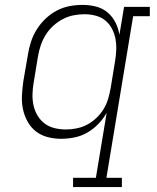

<svg xmlns="http://www.w3.org/2000/svg" viewBox="-20 -558 640 783"><path d="M278 205V167H371L415 -98Q401 -73 380.5 -52Q360 -31 335.5 -17Q311 -3 283.5 2.5Q256 8 229 8Q229 8 229 8Q229 8 229 8Q201 8 174 1Q147 -6 126 -22.5Q105 -39 92 -63Q79 -87 73.5 -113.5Q68 -140 69.5 -168.5Q71 -197 75 -226L94 -336Q98 -362 106.5 -388Q115 -414 130 -438Q145 -462 166 -482Q187 -502 212 -515Q237 -528 263.5 -533Q290 -538 317 -538Q346 -538 372.5 -531Q399 -524 419 -507Q439 -490 451 -466Q463 -442 467 -416L486 -530H591V-492H523L414 167H477V205ZM249 -30Q270 -30 292.5 -34.5Q315 -39 335 -49.5Q355 -60 372.5 -76.5Q390 -93 402 -112.5Q414 -132 420.5 -153.5Q427 -175 431 -197L449 -307Q453 -330 454 -353.5Q455 -377 451 -399Q447 -421 436.5 -441Q426 -461 409.5 -474.5Q393 -488 370.5 -494Q348 -500 325 -500Q302 -500 279.5 -495.5Q257 -491 236 -480Q215 -469 197 -452.5Q179 -436 166.5 -416Q154 -396 146.5 -374Q139 -352 135 -329L117 -219Q113 -196 112.5 -172.5Q112 -149 117 -127Q122 -105 133.5 -86Q145 -67 162.5 -54Q180 -41 202.5 -35.5Q225 -30 249 -30Z"/></svg>

Font: Iosevka Slab XLtEx
Style: Italic
Weight: 200
Width: 7
Italic angle: -9°
Monospace: yes
Designer: Belleve Invis
Foundry: Belleve Invis
Version: Version 11.1.0; ttfautohint (v1.8.3)